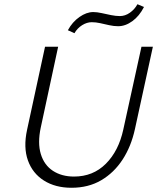

<svg xmlns="http://www.w3.org/2000/svg" viewBox="-20 -879 743 908"><path d="M318 9Q242 9 188 -25Q134 -59 112 -120.5Q90 -182 108 -265L193 -658H255L173 -277Q157 -203 173 -150.5Q189 -98 230.5 -71Q272 -44 330 -44Q420 -44 480.5 -104.5Q541 -165 563 -266L649 -658H703L618 -268Q600 -186 559.5 -124Q519 -62 458.5 -26.5Q398 9 318 9ZM332 -722 301 -736Q322 -775 355.5 -798.5Q389 -822 421 -822Q439 -822 461 -817Q483 -812 505.5 -807.5Q528 -803 547 -803Q572 -803 594.5 -819Q617 -835 630 -859L661 -846Q639 -803 606 -779Q573 -755 539 -755Q518 -755 496 -760Q474 -765 453.5 -769.5Q433 -774 414 -774Q391 -774 368.5 -760Q346 -746 332 -722Z"/></svg>

Font: Ysabeau Infant Light
Style: Italic
Weight: 300
Italic angle: -12°
Designer: Christian Thalmann (Catharsis Fonts)
Version: Version 2.001;gftools[0.9.30]; featfreeze: ss01,ss02,lnum